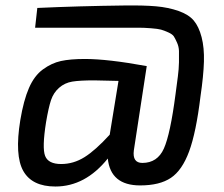

<svg xmlns="http://www.w3.org/2000/svg" viewBox="-20 -668 818 700"><path d="M108 -567 116 -639Q268 -646 433 -648Q504 -649 549 -645Q594 -641 631 -628Q668 -615 686.5 -593Q705 -571 715 -532.5Q725 -494 723.5 -443Q722 -392 711 -317Q695 -185 669.5 -116Q644 -47 603 -19.5Q562 8 491 8Q383 8 373 -90Q291 12 182 12Q97 12 65 -44.5Q33 -101 54 -230Q66 -302 85.5 -347Q105 -392 136.5 -415Q168 -438 202 -445.5Q236 -453 290 -453Q373 -453 515 -427L468 -120Q462 -74 499 -74Q554 -74 577.5 -126.5Q601 -179 620 -325Q625 -363 628.5 -389.5Q632 -416 632.5 -441Q633 -466 632.5 -482Q632 -498 625.5 -512.5Q619 -527 614 -535Q609 -543 593.5 -550Q578 -557 567 -560Q556 -563 530.5 -565Q505 -567 485.5 -567Q466 -567 430 -567ZM380 -177 412 -373Q324 -375 323 -375Q271 -375 243.5 -370.5Q216 -366 195.5 -348Q175 -330 166 -303Q157 -276 148 -223Q133 -129 144.5 -99.5Q156 -70 203 -70Q248 -70 288 -95Q328 -120 380 -177Z"/></svg>

Font: Exo 2.0 Medium
Style: Italic
Weight: 500
Italic angle: -8°
Designer: Natanael Gama
Version: Version 1.001;PS 001.001;hotconv 1.0.70;makeotf.lib2.5.58329